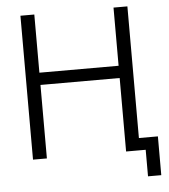

<svg xmlns="http://www.w3.org/2000/svg" viewBox="-57 -756 824 937"><g transform="rotate(-5 355.5 -287.5)"><path d="M534 0V-705H602V0ZM78 0V-705H146V0ZM130 -360V-420H550V-360ZM630 130V0H582V-60H695V130Z"/></g></svg>

Font: TikTok Sans 24pt Light
Style: Regular
Weight: 300
Version: Version 4.000